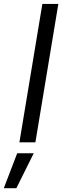

<svg xmlns="http://www.w3.org/2000/svg" viewBox="-80 -748 327 1009"><path d="M226.6 -727.5 106 0H22L142.6 -727.5ZM-60.1 241.2 10.3 57.6H97.2L5.9 241.2Z"/></svg>

Font: Inter 28pt
Style: Italic
Weight: 400
Italic angle: -9.3988°
Designer: Rasmus Andersson
Foundry: rsms
Version: Version 4.001;git-66647c0bb